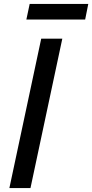

<svg xmlns="http://www.w3.org/2000/svg" viewBox="-20 -963 472 983"><path d="M191 -765H299L136 0H28ZM432 -943 416 -863H115L132 -943Z"/></svg>

Font: Application Medium
Style: Italic
Weight: 500
Italic angle: -12°
Designer: Wei Huang
Foundry: Wei Huang
Version: Version 0.012